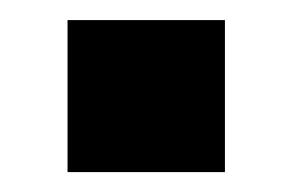

<svg xmlns="http://www.w3.org/2000/svg" viewBox="-20 -173 294 193"><path d="M47.9 0V-152.8H206.1V0Z"/></svg>

Font: TASA Orbiter Text
Style: Bold
Weight: 700
Designer: Weizhong Zhang
Version: Version 1.000;Glyphs 3.1.2 (3151)